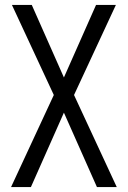

<svg xmlns="http://www.w3.org/2000/svg" viewBox="-20 -548 513 770"><path d="M448.2 202.1H368.7L236.3 -96.2L104 202.1H24.4L195.8 -167L27.8 -528.3H107.4L236.3 -237.3L365.2 -528.3H444.8L276.9 -167Z"/></svg>

Font: Gidole
Style: Regular
Weight: 400
Version: Version 2.100; ttfautohint (v1.8.4.7-5d5b)